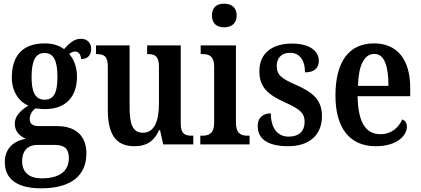

<svg xmlns="http://www.w3.org/2000/svg" viewBox="-20 -782 2280 1040"><path d="M203 238C369 238 448 166 448 49C448 -37 400 -99 288 -99H190C159 -99 141 -110 141 -137C141 -164 157 -185 173 -195C184 -193 210 -191 223 -191C342 -191 397 -264 397 -366C397 -424 378 -462 355 -490C364 -497 375 -503 388 -503C404 -503 419 -486 419 -462C459 -462 474 -488 474 -517C474 -547 455 -572 418 -572C377 -572 349 -540 327 -516C301 -535 267 -547 223 -547C101 -547 44 -479 44 -362C44 -289 80 -233 133 -210C91 -183 60 -153 60 -112C60 -67 91 -43 120 -30C55 -20 6 22 6 96C6 187 71 238 203 238ZM221 -242C170 -242 151 -286 151 -364C151 -446 169 -495 221 -495C274 -495 291 -448 291 -365C291 -285 275 -242 221 -242ZM205 184C135 184 100 148 100 92C100 21 144 3 182 3H278C327 3 353 23 353 74C353 139 311 184 205 184Z M708 10C766 10 811 -10 842 -77H847L864 0H1027V-47H1021C986 -47 959 -53 959 -112V-536H777V-489H780C815 -489 841 -482 841 -421V-221C841 -126 816 -63 754 -63C698 -63 682 -110 682 -202V-536H500V-489H503C544 -489 564 -478 564 -420V-187C564 -50 611 10 708 10Z M1194 -634C1231 -634 1262 -653 1262 -698C1262 -744 1231 -762 1194 -762C1156 -762 1128 -744 1128 -698C1128 -653 1156 -634 1194 -634ZM1065 0H1332V-47H1322C1286 -47 1258 -58 1258 -118V-536H1067V-489H1078C1112 -489 1140 -478 1140 -422V-116C1140 -58 1111 -47 1075 -47H1065Z M1541 10C1657 10 1724 -52 1724 -153C1724 -241 1674 -282 1586 -321C1505 -356 1479 -376 1479 -425C1479 -469 1506 -496 1551 -496C1601 -496 1632 -459 1632 -390C1683 -390 1707 -414 1707 -453C1707 -502 1662 -546 1561 -546C1456 -546 1385 -495 1385 -397C1385 -308 1431 -269 1529 -225C1604 -191 1630 -169 1630 -123C1630 -74 1603 -42 1543 -42C1481 -42 1447 -91 1447 -168C1413 -168 1376 -152 1376 -99C1376 -31 1428 10 1541 10Z M2015 10C2133 10 2184 -49 2184 -96C2184 -117 2173 -130 2159 -135C2139 -91 2100 -55 2041 -55C1962 -55 1919 -118 1917 -261H2202V-306C2202 -464 2128 -547 2006 -547C1873 -547 1797 -452 1797 -264C1797 -90 1873 10 2015 10ZM2084 -317H1919C1922 -429 1953 -490 2008 -490C2063 -490 2084 -422 2084 -317Z"/></svg>

Font: Noto Serif Armenian Condensed SemiBold
Style: Regular
Weight: 600
Width: 3
Designer: Monotype Design Team
Foundry: Monotype Imaging Inc.
Version: Version 2.008